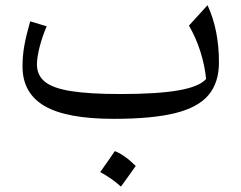

<svg xmlns="http://www.w3.org/2000/svg" viewBox="-20 -440 906 721"><path d="M753.9 -143.6Q749 -194.3 732.4 -246.6Q715.8 -298.8 689.5 -343.8L759.3 -420.4Q802.2 -328.6 802.2 -205.6Q802.2 -129.9 763.2 -83.3Q724.1 -36.6 637.5 -15.1Q550.8 6.3 407.7 6.3Q230 6.3 147.2 -42Q64.5 -90.3 64.5 -190.9Q64.5 -228.5 71 -266.6Q77.6 -304.7 93.3 -359.9L155.3 -341.3Q138.7 -302.7 128.7 -263.4Q118.7 -224.1 118.7 -198.2Q118.7 -157.2 148.9 -132.8Q179.2 -108.4 247.8 -97.7Q316.4 -86.9 432.1 -86.9Q572.3 -86.9 650.9 -100.8Q729.5 -114.7 753.9 -143.6ZM411.1 127.4Q446.3 140.6 489.7 183.1Q476.1 202.6 462.4 221.7Q448.7 240.7 434.1 260.7Q400.4 230 356.4 206.1Q370.6 186 384 167Q397.5 147.9 411.1 127.4Z"/></svg>

Font: Pinar-DS2-FD Regular
Style: Regular
Weight: 400
Designer: Amin Abedi
Version: Version 2.000